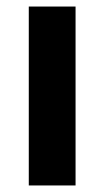

<svg xmlns="http://www.w3.org/2000/svg" viewBox="-20 -567 319 587"><path d="M211 0H68V-547H211Z"/></svg>

Font: Noto Sans Lao UI SemCond
Style: Bold
Weight: 700
Width: 4
Designer: Monotype Design Team
Foundry: Monotype Imaging Inc.
Version: Version 2.000; ttfautohint (v1.8.4.7-5d5b)